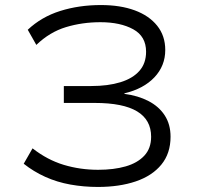

<svg xmlns="http://www.w3.org/2000/svg" viewBox="-20 -733 788 761"><path d="M368 8Q312 8 259 -1.5Q206 -11 159.5 -32Q113 -53 74 -84L109 -145Q168 -99 233 -79.5Q298 -60 369 -60Q431 -60 478 -73.5Q525 -87 552 -116Q579 -145 579 -191Q579 -258 523.5 -291.5Q468 -325 356 -325H233V-392H342Q408 -392 457 -407Q506 -422 532.5 -452Q559 -482 559 -528Q559 -589 508 -617Q457 -645 378 -645Q306 -645 241.5 -625.5Q177 -606 124 -555L90 -615Q144 -666 218.5 -689.5Q293 -713 380 -713Q457 -713 514 -692Q571 -671 603 -631Q635 -591 635 -535Q635 -472 592 -426.5Q549 -381 473 -363V-361Q527 -354 568.5 -332.5Q610 -311 633 -275.5Q656 -240 656 -191Q656 -125 619.5 -80.5Q583 -36 518 -14Q453 8 368 8Z"/></svg>

Font: Nunito Sans 7pt Expanded Light
Style: Regular
Weight: 300
Width: 7
Designer: Vernon Adams
Foundry: Vernon Adams
Version: Version 3.101;gftools[0.9.27]